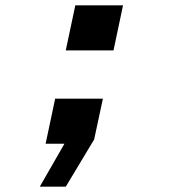

<svg xmlns="http://www.w3.org/2000/svg" viewBox="-20 -542 640 724"><path d="M228 -352 264 -522H444L408 -352ZM130 162 223 0H152L188 -170H368L335 -16L228 162Z"/></svg>

Font: Geist Mono Black
Style: Italic
Weight: 900
Italic angle: -12°
Monospace: yes
Designer: Basement.studio, Andrés Briganti, Mateo Zaragoza
Foundry: Basement.studio, Vercel, Andrés Briganti, Guido Ferreyra, Mateo Zaragoza
Version: Version 1.500; ttfautohint (v1.8.4.7-5d5b)